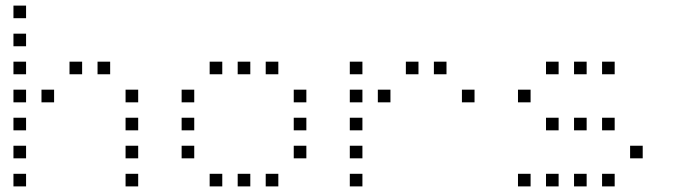

<svg xmlns="http://www.w3.org/2000/svg" viewBox="-20 -693 2440 685"><path d="M29 -673Q28 -673 28 -673Q28 -673 28 -672V-629Q28 -628 28 -628Q28 -628 29 -628H72Q73 -628 73 -628Q73 -628 73 -629V-672Q73 -673 73 -673Q73 -673 72 -673ZM29 -573Q28 -573 28 -573Q28 -573 28 -572V-529Q28 -528 28 -528Q28 -528 29 -528H72Q73 -528 73 -528Q73 -528 73 -529V-572Q73 -573 73 -573Q73 -573 72 -573ZM29 -473Q28 -473 28 -473Q28 -473 28 -472V-429Q28 -428 28 -428Q28 -428 29 -428H72Q73 -428 73 -428Q73 -428 73 -429V-472Q73 -473 73 -473Q73 -473 72 -473ZM229 -473Q228 -473 228 -473Q228 -473 228 -472V-429Q228 -428 228 -428Q228 -428 229 -428H272Q273 -428 273 -428Q273 -428 273 -429V-472Q273 -473 273 -473Q273 -473 272 -473ZM329 -473Q328 -473 328 -473Q328 -473 328 -472V-429Q328 -428 328 -428Q328 -428 329 -428H372Q373 -428 373 -428Q373 -428 373 -429V-472Q373 -473 373 -473Q373 -473 372 -473ZM29 -373Q28 -373 28 -373Q28 -373 28 -372V-329Q28 -328 28 -328Q28 -328 29 -328H72Q73 -328 73 -328Q73 -328 73 -329V-372Q73 -373 73 -373Q73 -373 72 -373ZM129 -373Q128 -373 128 -373Q128 -373 128 -372V-329Q128 -328 128 -328Q128 -328 129 -328H172Q173 -328 173 -328Q173 -328 173 -329V-372Q173 -373 173 -373Q173 -373 172 -373ZM429 -373Q428 -373 428 -373Q428 -373 428 -372V-329Q428 -328 428 -328Q428 -328 429 -328H472Q473 -328 473 -328Q473 -328 473 -329V-372Q473 -373 473 -373Q473 -373 472 -373ZM29 -273Q28 -273 28 -273Q28 -273 28 -272V-229Q28 -228 28 -228Q28 -228 29 -228H72Q73 -228 73 -228Q73 -228 73 -229V-272Q73 -273 73 -273Q73 -273 72 -273ZM429 -273Q428 -273 428 -273Q428 -273 428 -272V-229Q428 -228 428 -228Q428 -228 429 -228H472Q473 -228 473 -228Q473 -228 473 -229V-272Q473 -273 473 -273Q473 -273 472 -273ZM29 -173Q28 -173 28 -173Q28 -173 28 -172V-129Q28 -128 28 -128Q28 -128 29 -128H72Q73 -128 73 -128Q73 -128 73 -129V-172Q73 -173 73 -173Q73 -173 72 -173ZM429 -173Q428 -173 428 -173Q428 -173 428 -172V-129Q428 -128 428 -128Q428 -128 429 -128H472Q473 -128 473 -128Q473 -128 473 -129V-172Q473 -173 473 -173Q473 -173 472 -173ZM29 -73Q28 -73 28 -73Q28 -73 28 -72V-29Q28 -28 28 -28Q28 -28 29 -28H72Q73 -28 73 -28Q73 -28 73 -29V-72Q73 -73 73 -73Q73 -73 72 -73ZM429 -73Q428 -73 428 -73Q428 -73 428 -72V-29Q428 -28 428 -28Q428 -28 429 -28H472Q473 -28 473 -28Q473 -28 473 -29V-72Q473 -73 473 -73Q473 -73 472 -73Z M729 -473Q728 -473 728 -473Q728 -473 728 -472V-429Q728 -428 728 -428Q728 -428 729 -428H772Q773 -428 773 -428Q773 -428 773 -429V-472Q773 -473 773 -473Q773 -473 772 -473ZM829 -473Q828 -473 828 -473Q828 -473 828 -472V-429Q828 -428 828 -428Q828 -428 829 -428H872Q873 -428 873 -428Q873 -428 873 -429V-472Q873 -473 873 -473Q873 -473 872 -473ZM929 -473Q928 -473 928 -473Q928 -473 928 -472V-429Q928 -428 928 -428Q928 -428 929 -428H972Q973 -428 973 -428Q973 -428 973 -429V-472Q973 -473 973 -473Q973 -473 972 -473ZM629 -373Q628 -373 628 -373Q628 -373 628 -372V-329Q628 -328 628 -328Q628 -328 629 -328H672Q673 -328 673 -328Q673 -328 673 -329V-372Q673 -373 673 -373Q673 -373 672 -373ZM1029 -373Q1028 -373 1028 -373Q1028 -373 1028 -372V-329Q1028 -328 1028 -328Q1028 -328 1029 -328H1072Q1073 -328 1073 -328Q1073 -328 1073 -329V-372Q1073 -373 1073 -373Q1073 -373 1072 -373ZM629 -273Q628 -273 628 -273Q628 -273 628 -272V-229Q628 -228 628 -228Q628 -228 629 -228H672Q673 -228 673 -228Q673 -228 673 -229V-272Q673 -273 673 -273Q673 -273 672 -273ZM1029 -273Q1028 -273 1028 -273Q1028 -273 1028 -272V-229Q1028 -228 1028 -228Q1028 -228 1029 -228H1072Q1073 -228 1073 -228Q1073 -228 1073 -229V-272Q1073 -273 1073 -273Q1073 -273 1072 -273ZM629 -173Q628 -173 628 -173Q628 -173 628 -172V-129Q628 -128 628 -128Q628 -128 629 -128H672Q673 -128 673 -128Q673 -128 673 -129V-172Q673 -173 673 -173Q673 -173 672 -173ZM1029 -173Q1028 -173 1028 -173Q1028 -173 1028 -172V-129Q1028 -128 1028 -128Q1028 -128 1029 -128H1072Q1073 -128 1073 -128Q1073 -128 1073 -129V-172Q1073 -173 1073 -173Q1073 -173 1072 -173ZM729 -73Q728 -73 728 -73Q728 -73 728 -72V-29Q728 -28 728 -28Q728 -28 729 -28H772Q773 -28 773 -28Q773 -28 773 -29V-72Q773 -73 773 -73Q773 -73 772 -73ZM829 -73Q828 -73 828 -73Q828 -73 828 -72V-29Q828 -28 828 -28Q828 -28 829 -28H872Q873 -28 873 -28Q873 -28 873 -29V-72Q873 -73 873 -73Q873 -73 872 -73ZM929 -73Q928 -73 928 -73Q928 -73 928 -72V-29Q928 -28 928 -28Q928 -28 929 -28H972Q973 -28 973 -28Q973 -28 973 -29V-72Q973 -73 973 -73Q973 -73 972 -73Z M1229 -473Q1228 -473 1228 -473Q1228 -473 1228 -472V-429Q1228 -428 1228 -428Q1228 -428 1229 -428H1272Q1273 -428 1273 -428Q1273 -428 1273 -429V-472Q1273 -473 1273 -473Q1273 -473 1272 -473ZM1429 -473Q1428 -473 1428 -473Q1428 -473 1428 -472V-429Q1428 -428 1428 -428Q1428 -428 1429 -428H1472Q1473 -428 1473 -428Q1473 -428 1473 -429V-472Q1473 -473 1473 -473Q1473 -473 1472 -473ZM1529 -473Q1528 -473 1528 -473Q1528 -473 1528 -472V-429Q1528 -428 1528 -428Q1528 -428 1529 -428H1572Q1573 -428 1573 -428Q1573 -428 1573 -429V-472Q1573 -473 1573 -473Q1573 -473 1572 -473ZM1229 -373Q1228 -373 1228 -373Q1228 -373 1228 -372V-329Q1228 -328 1228 -328Q1228 -328 1229 -328H1272Q1273 -328 1273 -328Q1273 -328 1273 -329V-372Q1273 -373 1273 -373Q1273 -373 1272 -373ZM1329 -373Q1328 -373 1328 -373Q1328 -373 1328 -372V-329Q1328 -328 1328 -328Q1328 -328 1329 -328H1372Q1373 -328 1373 -328Q1373 -328 1373 -329V-372Q1373 -373 1373 -373Q1373 -373 1372 -373ZM1629 -373Q1628 -373 1628 -373Q1628 -373 1628 -372V-329Q1628 -328 1628 -328Q1628 -328 1629 -328H1672Q1673 -328 1673 -328Q1673 -328 1673 -329V-372Q1673 -373 1673 -373Q1673 -373 1672 -373ZM1229 -273Q1228 -273 1228 -273Q1228 -273 1228 -272V-229Q1228 -228 1228 -228Q1228 -228 1229 -228H1272Q1273 -228 1273 -228Q1273 -228 1273 -229V-272Q1273 -273 1273 -273Q1273 -273 1272 -273ZM1229 -173Q1228 -173 1228 -173Q1228 -173 1228 -172V-129Q1228 -128 1228 -128Q1228 -128 1229 -128H1272Q1273 -128 1273 -128Q1273 -128 1273 -129V-172Q1273 -173 1273 -173Q1273 -173 1272 -173ZM1229 -73Q1228 -73 1228 -73Q1228 -73 1228 -72V-29Q1228 -28 1228 -28Q1228 -28 1229 -28H1272Q1273 -28 1273 -28Q1273 -28 1273 -29V-72Q1273 -73 1273 -73Q1273 -73 1272 -73Z M1929 -473Q1928 -473 1928 -473Q1928 -473 1928 -472V-429Q1928 -428 1928 -428Q1928 -428 1929 -428H1972Q1973 -428 1973 -428Q1973 -428 1973 -429V-472Q1973 -473 1973 -473Q1973 -473 1972 -473ZM2029 -473Q2028 -473 2028 -473Q2028 -473 2028 -472V-429Q2028 -428 2028 -428Q2028 -428 2029 -428H2072Q2073 -428 2073 -428Q2073 -428 2073 -429V-472Q2073 -473 2073 -473Q2073 -473 2072 -473ZM2129 -473Q2128 -473 2128 -473Q2128 -473 2128 -472V-429Q2128 -428 2128 -428Q2128 -428 2129 -428H2172Q2173 -428 2173 -428Q2173 -428 2173 -429V-472Q2173 -473 2173 -473Q2173 -473 2172 -473ZM1829 -373Q1828 -373 1828 -373Q1828 -373 1828 -372V-329Q1828 -328 1828 -328Q1828 -328 1829 -328H1872Q1873 -328 1873 -328Q1873 -328 1873 -329V-372Q1873 -373 1873 -373Q1873 -373 1872 -373ZM1929 -273Q1928 -273 1928 -273Q1928 -273 1928 -272V-229Q1928 -228 1928 -228Q1928 -228 1929 -228H1972Q1973 -228 1973 -228Q1973 -228 1973 -229V-272Q1973 -273 1973 -273Q1973 -273 1972 -273ZM2029 -273Q2028 -273 2028 -273Q2028 -273 2028 -272V-229Q2028 -228 2028 -228Q2028 -228 2029 -228H2072Q2073 -228 2073 -228Q2073 -228 2073 -229V-272Q2073 -273 2073 -273Q2073 -273 2072 -273ZM2129 -273Q2128 -273 2128 -273Q2128 -273 2128 -272V-229Q2128 -228 2128 -228Q2128 -228 2129 -228H2172Q2173 -228 2173 -228Q2173 -228 2173 -229V-272Q2173 -273 2173 -273Q2173 -273 2172 -273ZM2229 -173Q2228 -173 2228 -173Q2228 -173 2228 -172V-129Q2228 -128 2228 -128Q2228 -128 2229 -128H2272Q2273 -128 2273 -128Q2273 -128 2273 -129V-172Q2273 -173 2273 -173Q2273 -173 2272 -173ZM1829 -73Q1828 -73 1828 -73Q1828 -73 1828 -72V-29Q1828 -28 1828 -28Q1828 -28 1829 -28H1872Q1873 -28 1873 -28Q1873 -28 1873 -29V-72Q1873 -73 1873 -73Q1873 -73 1872 -73ZM1929 -73Q1928 -73 1928 -73Q1928 -73 1928 -72V-29Q1928 -28 1928 -28Q1928 -28 1929 -28H1972Q1973 -28 1973 -28Q1973 -28 1973 -29V-72Q1973 -73 1973 -73Q1973 -73 1972 -73ZM2029 -73Q2028 -73 2028 -73Q2028 -73 2028 -72V-29Q2028 -28 2028 -28Q2028 -28 2029 -28H2072Q2073 -28 2073 -28Q2073 -28 2073 -29V-72Q2073 -73 2073 -73Q2073 -73 2072 -73ZM2129 -73Q2128 -73 2128 -73Q2128 -73 2128 -72V-29Q2128 -28 2128 -28Q2128 -28 2129 -28H2172Q2173 -28 2173 -28Q2173 -28 2173 -29V-72Q2173 -73 2173 -73Q2173 -73 2172 -73Z"/></svg>

Font: Doto Light
Style: Regular
Weight: 300
Monospace: yes
Version: Version 1.000